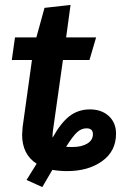

<svg xmlns="http://www.w3.org/2000/svg" viewBox="-20 -681 498 781"><path d="M452 -137Q452 -66 395.5 -25.5Q339 15 253 15Q223 15 193 10L152 80L88 51L129 -15Q70 -53 70 -133Q70 -142 72 -164L110 -437H28L41 -529H128L161 -649L267 -661L249 -529H371L344 -437H236L195 -147Q193 -128 194 -121Q227 -181 262.5 -208.5Q298 -236 346 -236Q393 -236 422.5 -209Q452 -182 452 -137ZM358 -135Q358 -159 332 -159Q311 -159 293.5 -143Q276 -127 249 -84Q257 -83 275 -83Q312 -83 335 -97Q358 -111 358 -135Z"/></svg>

Font: FiraGO Medium
Style: Italic
Weight: 500
Italic angle: -8°
Designer: bBox Type GmbH
Foundry: bBox Type GmbH
Version: Version 1.001